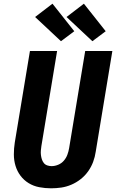

<svg xmlns="http://www.w3.org/2000/svg" viewBox="-20 -1011 640 1039"><path d="M256 8Q224 8 192.5 2Q161 -4 135 -20Q109 -36 91 -60Q73 -84 64 -113.5Q55 -143 55 -175.5Q55 -208 60 -240L142 -735H289L204 -221Q202 -208 201 -196Q200 -184 201.5 -172Q203 -160 206.5 -149Q210 -138 217 -129Q224 -120 235.5 -116Q247 -112 259 -112Q277 -112 295 -119.5Q313 -127 325.5 -141.5Q338 -156 344.5 -173.5Q351 -191 354 -209L441 -735H588L498 -190Q494 -162 484 -135Q474 -108 457 -84Q440 -60 416.5 -41.5Q393 -23 366 -11.5Q339 0 311.5 4Q284 8 256 8ZM480 -788 340 -919 434 -991 552 -842ZM310 -788 170 -919 264 -991 382 -842Z"/></svg>

Font: Iosevka Curly HvExObl
Style: Regular
Weight: 900
Width: 7
Italic angle: -9°
Monospace: yes
Designer: Belleve Invis
Foundry: Belleve Invis
Version: Version 11.1.0; ttfautohint (v1.8.3)